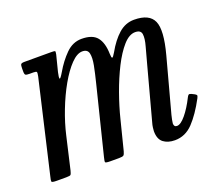

<svg xmlns="http://www.w3.org/2000/svg" viewBox="-95 -666 937 813"><g transform="rotate(-20 373.0 -259.5)"><path d="M80 -520H198Q214 -520 217 -518.5Q220 -517 217 -503.5L198.5 -430.5Q193 -406.5 195.5 -402.5Q198 -398.5 214 -425.5Q238 -467 269 -498Q300 -529 340 -529Q389 -529 409.5 -503.5Q430 -478 431 -428.5Q431.5 -410 435.2 -409.5Q439 -409 450 -428Q476 -474.5 506.8 -501.8Q537.5 -529 576.5 -529Q645 -529 663.5 -487.2Q682 -445.5 654 -341L588 -96Q586 -89 583.5 -76.2Q581 -63.5 581 -60Q581 -44 594.5 -44Q611.5 -44 634.5 -71.8Q657.5 -99.5 678.5 -141.5Q682 -149 685.8 -151.8Q689.5 -154.5 698 -150.5L710 -144.5Q717.5 -140.5 718.8 -137.2Q720 -134 715.5 -125Q682.5 -63 647.8 -26.5Q613 10 566 10Q534.5 10 514.5 -5.2Q494.5 -20.5 494.5 -56.5Q494.5 -62 496 -73Q497.5 -84 500 -92L564 -330Q575 -372 584.5 -405.5Q594 -439 591.2 -458.5Q588.5 -478 563 -478Q536 -478 509 -447.5Q482 -417 457.2 -368Q432.5 -319 412.2 -262.2Q392 -205.5 379 -153L345.5 -20.5Q342 -7.5 337.8 -3.8Q333.5 0 317 0H279Q256.5 0 255.2 -4.2Q254 -8.5 258.5 -26L334 -330Q344.5 -371.5 351 -405Q357.5 -438.5 353 -458.2Q348.5 -478 325 -478Q301 -478 273.8 -449.8Q246.5 -421.5 220.2 -375.2Q194 -329 172.8 -274Q151.5 -219 139.5 -166L106 -21Q102.5 -7 99.5 -3.5Q96.5 0 79 0H37Q14.5 0 13.5 -4.8Q12.5 -9.5 17 -27L113.5 -442.5Q116.5 -457.5 115 -461.2Q113.5 -465 100 -465H83Q69.5 -465 65.2 -467.8Q61 -470.5 61 -483.5V-497.5Q61 -511 63.8 -515.5Q66.5 -520 80 -520Z"/></g></svg>

Font: Besley* Narrow
Style: Italic
Weight: 400
Width: 4
Italic angle: -13°
Designer: Owen Earl
Foundry: indestructible type*
Version: Version 3.000; ttfautohint (v1.8.3)